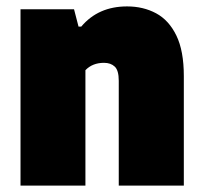

<svg xmlns="http://www.w3.org/2000/svg" viewBox="-20 -579 634 599"><path d="M44 0V-550H211L225 -496H233.5Q286.5 -559 376.5 -559Q427 -559 467 -537.5Q507 -516 530.2 -468.2Q553.5 -420.5 553.5 -341.5V0H350.5V-327Q350.5 -359.5 338 -371.2Q325.5 -383 304.5 -383Q268.5 -383 246.5 -360V0Z"/></svg>

Font: Encode Sans SmCnd Black
Style: Regular
Weight: 900
Width: 4
Designer: Multiple Designers
Foundry: Impallari Type
Version: Version 3.002; ttfautohint (v1.8.3) -l 8 -r 50 -G 200 -x 14 